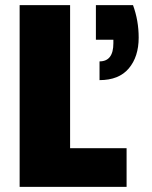

<svg xmlns="http://www.w3.org/2000/svg" viewBox="-20 -725 590 745"><path d="M352.1 -705.1H496.1Q518.1 -645 518.1 -579.1Q518.1 -504.9 479.7 -459.5Q441.4 -414.1 366.2 -414.1V-486.8Q419.9 -486.8 419.9 -557.1V-570.8H352.1ZM56.2 -705.1H252V-149.9H471.2V0H56.2Z"/></svg>

Font: Poppins ExtraBold
Style: Regular
Weight: 800
Designer: Ninad Kale (Devanagari), Jonny Pinhorn (Latin)
Foundry: Indian Type Foundry
Version: Version 3.200;PS 1.000;hotconv 16.6.54;makeotf.lib2.5.65590